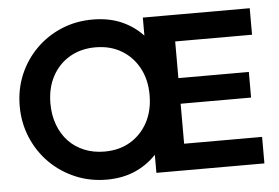

<svg xmlns="http://www.w3.org/2000/svg" viewBox="-51 -785 1257 866"><g transform="rotate(-5 577.5 -351.5)"><path d="M399 11Q323 11 257 -17Q191 -45 141.5 -94.5Q92 -144 64 -210.5Q36 -277 36 -353Q36 -429 63.5 -494.5Q91 -560 140.5 -609.5Q190 -659 255.5 -686.5Q321 -714 397 -714Q474 -714 533.5 -686.5Q593 -659 634.5 -609.5Q676 -560 697.5 -494Q719 -428 719 -352Q719 -276 697.5 -210Q676 -144 635 -94.5Q594 -45 534.5 -17Q475 11 399 11ZM399 -116Q467 -116 517 -146Q567 -176 595.5 -229Q624 -282 624 -353Q624 -422 595.5 -475Q567 -528 516.5 -558Q466 -588 399 -588Q333 -588 282.5 -558.5Q232 -529 203.5 -476Q175 -423 175 -353Q175 -300 191.5 -256Q208 -212 237.5 -181Q267 -150 308.5 -133Q350 -116 399 -116ZM624 0V-703H760V0ZM724 0V-120H1113V0ZM724 -301V-417H1079V-301ZM724 -583V-703H1108V-583Z"/></g></svg>

Font: Outfit SemiBold
Style: Regular
Weight: 600
Designer: Rodrigo Fuenzalida
Foundry: fragTYPE
Version: Version 1.100;gftools[0.9.27]